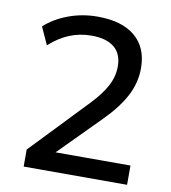

<svg xmlns="http://www.w3.org/2000/svg" viewBox="-81 -784 761 854"><g transform="rotate(10 300.0 -357.0)"><path d="M83 0V-77L325 -330Q372 -379 395 -422Q418 -465 418 -511Q418 -568 382.5 -597Q347 -626 280 -626Q227 -626 180.5 -607Q134 -588 91 -549L55 -628Q97 -667 159.5 -690.5Q222 -714 292 -714Q402 -714 461.5 -664Q521 -614 521 -521Q521 -455 489 -394.5Q457 -334 393 -270L184 -59V-87H550V0Z"/></g></svg>

Font: Mulish ExtraLight SemiBold
Style: Regular
Weight: 600
Version: Version 3.603